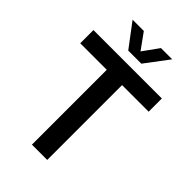

<svg xmlns="http://www.w3.org/2000/svg" viewBox="-278 -1044 1141 1141"><g transform="rotate(45 292.5 -474.0)"><path d="M228 0V-629H5V-740H580V-629H356.5V0ZM237.5 -800 126 -948H220.5L292.5 -848L364.5 -948H459L347.5 -800Z"/></g></svg>

Font: Encode Sans SmCnd SmBold
Style: Regular
Weight: 600
Width: 4
Designer: Multiple Designers
Foundry: Impallari Type
Version: Version 3.002; ttfautohint (v1.8.3) -l 8 -r 50 -G 200 -x 14 